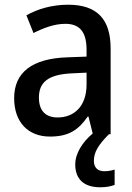

<svg xmlns="http://www.w3.org/2000/svg" viewBox="-20 -569 560 814"><path d="M378 113C378 75 398 44 442 0H449V-364C449 -488 391 -549 269 -549C201 -549 139 -531 92 -504L122 -429C166 -451 211 -468 257 -468C315 -468 347 -437 347 -358V-329L266 -326C116 -321 40 -262 40 -153C40 -51 99 10 192 10C270 10 312 -17 352 -75H355L373 -3C330 33 299 81 299 128C299 189 334 225 405 225C431 225 449 221 466 215V150C456 153 441 157 422 157C395 157 378 142 378 113ZM284 -258 347 -261V-211C347 -119 295 -71 224 -71C176 -71 145 -97 145 -155C145 -219 182 -253 284 -258Z"/></svg>

Font: Noto Sans Khmer UI SemiCondensed Medium
Style: Regular
Weight: 500
Width: 4
Designer: Danh Hong and the Monotype Design Team
Foundry: Monotype Imaging Inc.
Version: Version 2.002